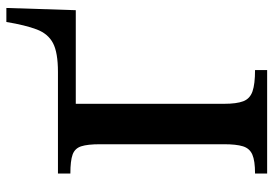

<svg xmlns="http://www.w3.org/2000/svg" viewBox="-148 -711 859 603"><g transform="rotate(-90 281.5 -409.5)"><path d="M363 0H38V-38Q78 -38 97.5 -46.5Q117 -55 123.5 -76Q130 -97 130 -135V-525Q130 -564 123.5 -584Q117 -604 97.5 -611Q78 -618 38 -618V-657H357Q418 -657 447.5 -672.5Q477 -688 490.5 -723.5Q504 -759 514 -819H558L551 -601H257V-135Q257 -96 265 -75Q273 -54 296 -46Q319 -38 363 -38Z"/></g></svg>

Font: STIX Two Text SemiBold
Style: Regular
Weight: 600
Designer: Ross Mills, John Hudson & Paul Hanslow, Tiro Typeworks Ltd; with prior portions MicroPress Inc., and Coen Hoffman.
Foundry: Tiro Typeworks Ltd
Version: Version 2.13 b171